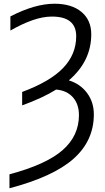

<svg xmlns="http://www.w3.org/2000/svg" viewBox="-20 -760 559 1020"><path d="M269.5 -740.2Q360.4 -740.2 412.6 -696.8Q464.8 -653.3 464.8 -578.1Q464.8 -434.6 345.7 -333Q406.2 -314.5 442.4 -266.1Q478.5 -217.8 478.5 -152.3Q478.5 -12.7 371.1 83Q263.7 178.7 30.3 240.2V166Q224.6 114.3 312 38.1Q399.4 -38.1 399.4 -148.4Q399.4 -207 367.2 -243.2Q335 -279.3 278.3 -284.2Q206.1 -239.3 97.7 -200.2V-271.5Q247.1 -327.1 315.9 -399.4Q384.8 -471.7 384.8 -567.4Q384.8 -672.9 253.9 -671.9Q165 -671.9 35.2 -597.7V-672.9Q166 -740.2 269.5 -740.2Z"/></svg>

Font: Gen Shin Gothic Normal
Style: Regular
Weight: 300
Designer: [Source Han Sans]
Ryoko NISHIZUKA  (kana & ideographs); Paul D. Hunt (Latin, Greek & Cyrillic); Wenlong ZHANG  (bopomofo
Version: Version 1.002.20150607